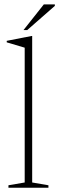

<svg xmlns="http://www.w3.org/2000/svg" viewBox="-20 -878 276 898"><path d="M130.5 -24.5 206.5 -11.5V0H19.5V-11.5L95.5 -24.5V-655L11.5 -680V-687L126.5 -709.5H130.5ZM90 -737.5 185 -857.5H236.5V-850.5L107.5 -737.5Z"/></svg>

Font: Newsreader 16pt ExtraLight
Style: Regular
Weight: 275
Designer: Hugues Gentile
Foundry: Production Type
Version: Version 1.003; ttfautohint (v1.8.3)